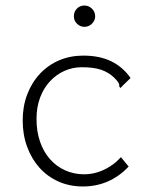

<svg xmlns="http://www.w3.org/2000/svg" viewBox="-20 -663 540 694"><path d="M280 11Q231 11 191 -7Q151 -25 122.5 -57Q94 -89 78 -132.5Q62 -176 62 -228Q62 -279 78.5 -322Q95 -365 124.5 -396.5Q154 -428 194 -445Q234 -462 281 -462Q340 -462 382 -441.5Q424 -421 452 -381L422 -352L416 -345L411 -350Q412 -357 408.5 -363.5Q405 -370 393 -382Q372 -402 345 -411Q318 -420 275 -420Q243 -420 213.5 -407Q184 -394 161 -369.5Q138 -345 125 -310.5Q112 -276 112 -233Q112 -188 124.5 -151.5Q137 -115 160 -88.5Q183 -62 215 -47.5Q247 -33 284 -33Q309 -33 333 -40.5Q357 -48 378.5 -62Q400 -76 417 -95L445 -61Q411 -25 369.5 -7Q328 11 280 11ZM285 -566Q270 -566 258.5 -577Q247 -588 247 -604Q247 -621 258 -632Q269 -643 285 -643Q301 -643 312.5 -631.5Q324 -620 324 -604Q324 -589 312.5 -577.5Q301 -566 285 -566Z"/></svg>

Font: Inconsolata Light
Style: Regular
Weight: 300
Designer: Raph Levien, Cyreal, Brenton Simpson
Foundry: Raph Levien, Cyreal, Google
Version: Version 3.001